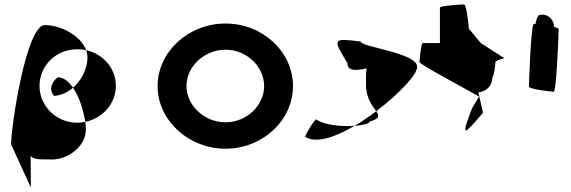

<svg xmlns="http://www.w3.org/2000/svg" viewBox="-20 -662 2571 865"><path d="M30 -12 119 183 118 40C132 58 162 56 202 56C278 63 367 2 367 -80C367 -90 366 -101 364 -113C352 -111 341 -109 328 -109C234 -109 158 -184 158 -275C158 -366 232 -440 328 -440C342 -440 355 -439 368 -436C344 -501 255 -549 182 -549C98 -549 30 -92 30 -12ZM224 -230C255 -232 285 -246 309 -267C290 -295 266 -314 240 -314C203 -284 204 -250 224 -230ZM309 -267C338 -225 357 -161 364 -113C443 -129 502 -196 502 -275C502 -353 446 -419 368 -436C372 -425 374 -414 374 -403C374 -353 348 -301 309 -267Z M690 -274C690 -121 828 8 996 8C1164 8 1300 -121 1300 -274C1300 -428 1164 -556 996 -556C828 -556 690 -428 690 -274ZM820 -274C820 -362 900 -438 996 -438C1092 -438 1170 -362 1170 -274C1170 -188 1092 -111 996 -111C900 -111 820 -188 820 -274Z M1355 -46C1402 -14 1489 -43 1577 -95C1519 -91 1441 -98 1405 -124C1397 -124 1355 -56 1355 -46ZM1545 -378C1545 -340 1586 -344 1632 -354C1628 -333 1629 -306 1629 -279C1629 -218 1659 -184 1675 -161C1778 -239 1863 -329 1859 -362C1859 -424 1605 -450 1605 -475C1479 -490 1477 -490 1545 -378ZM1577 -95C1616 -98 1645 -105 1645 -114C1691 -128 1689 -140 1675 -161C1643 -137 1610 -114 1577 -95Z M1870 -382C1870 -371 2146 -226 2138 -226L2108 -177C2052 -34 2070 -54 2156 -154L2135 -246C2151 -246 2198 -261 2198 -314C2205 -314 2212 -371 2212 -382C2212 -392 2259 -400 2252 -400L2146 -468L2092 -533C2092 -540 2082 -642 2071 -642C2060 -642 1962 -636 1962 -628V-468H1884C1877 -468 1870 -392 1870 -382Z M2363 -272C2363 -260 2462 -249 2475 -249C2487 -249 2497 -518 2497 -530C2497 -534 2488 -538 2475 -541C2476 -548 2475 -556 2471 -564C2461 -588 2433 -602 2410 -594C2404 -594 2397 -578 2392 -554H2385C2372 -554 2363 -284 2363 -272Z"/></svg>

Font: Ampere
Style: Regular
Weight: 400
Version: Version 1